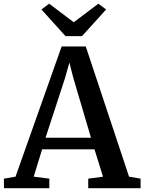

<svg xmlns="http://www.w3.org/2000/svg" viewBox="-32 -994 762 1014"><path d="M50 -61 293.5 -748.5H421L649.5 -61L710.5 -50.5V0H434V-50.5L512 -61L467 -205.5H190.5L146 -61L228.5 -50.5V0H-11L-11.5 -50.5ZM448.5 -266.5 354.5 -585 334.5 -663.5 312 -583.5 208.5 -266.5ZM314 -803 187 -944 227.5 -974.5 357.5 -876.5 487.5 -974.5 528.5 -944 401 -803Z"/></svg>

Font: Merriweather 28pt SemiBold
Style: Regular
Weight: 600
Version: Version 2.100